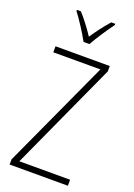

<svg xmlns="http://www.w3.org/2000/svg" viewBox="-176 -1014 756 1081"><g transform="rotate(20 202.5 -474.0)"><path d="M185 -791H220C245 -836 287 -899 318 -941V-948H294C259 -908 231 -871 203 -829C176 -870 141 -916 112 -948H88V-941C116 -905 160 -837 185 -791ZM379 0V-36H75L370 -682V-714H45V-678H327L30 -31V0Z"/></g></svg>

Font: Noto Sans Gurmukhi Condensed ExtraLight
Style: Regular
Weight: 200
Width: 3
Designer: Jelle Bosma - Monotype Design Team
Foundry: Monotype Imaging Inc.
Version: Version 2.004